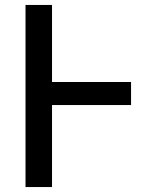

<svg xmlns="http://www.w3.org/2000/svg" viewBox="-20 -755 640 775"><path d="M83 0V-735H190V-424H509V-331H190V0Z"/></svg>

Font: Iosevka Semibold Extended
Style: Regular
Weight: 600
Width: 7
Monospace: yes
Designer: Belleve Invis
Foundry: Belleve Invis
Version: Version 32.5.0; ttfautohint (v1.8.4)